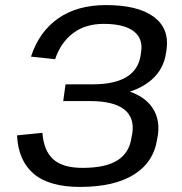

<svg xmlns="http://www.w3.org/2000/svg" viewBox="-20 -728 716 756"><path d="M295 8Q174 8 113 -43.5Q52 -95 47 -195L147 -205Q152 -135 189.5 -101Q227 -67 305 -67Q396 -67 443 -97Q490 -127 498 -188L501 -203Q510 -266 468 -298Q426 -330 335 -330H229L238 -396H345Q431 -396 478.5 -425Q526 -454 534 -512L536 -526Q543 -578 505 -606Q467 -634 388 -634Q317 -634 268.5 -598Q220 -562 197 -495L102 -505Q134 -603 209 -655.5Q284 -708 397 -708Q522 -708 584.5 -662.5Q647 -617 636 -534L634 -521Q625 -456 577 -414Q529 -372 448 -356L452 -378Q534 -361 572.5 -314Q611 -267 602 -198L599 -182Q586 -90 508 -41Q430 8 295 8Z"/></svg>

Font: Pathway Extreme 28pt Medium
Style: Italic
Weight: 500
Italic angle: -8°
Designer: Eduardo Rodriguez Tunni
Foundry: Eduardo Rodriguez Tunni
Version: Version 1.001;gftools[0.9.26]